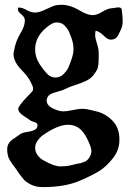

<svg xmlns="http://www.w3.org/2000/svg" viewBox="-20 -513 543 797"><path d="M441.4 -478.5 470.7 -482.4Q484.4 -482.4 485.4 -472.7Q489.3 -443.4 489.3 -424.3Q489.3 -405.3 481 -388.2Q472.7 -371.1 469.7 -365.2Q461.9 -350.6 444.3 -348.6H438.5Q426.8 -348.6 410.2 -365.2Q393.6 -381.8 377 -385.7Q375 -378.9 375 -367.2Q375 -355.5 382.3 -333Q389.6 -310.5 389.6 -294.9V-274.4Q389.6 -237.3 383.8 -225.6Q377.9 -213.9 367.7 -200.7Q357.4 -187.5 338.9 -178.2Q320.3 -168.9 293.9 -160.6Q267.6 -152.3 253.9 -145Q240.2 -137.7 220.2 -132.8Q200.2 -127.9 188.5 -121.1Q176.8 -114.3 173.8 -98.6V-94.7Q173.8 -73.2 207 -59.6Q227.5 -50.8 242.7 -50.8Q257.8 -50.8 283.2 -56.2Q308.6 -61.5 321.8 -61.5Q335 -61.5 355.5 -56.6Q376 -51.8 387.7 -48.8Q424.8 -37.1 450.2 -8.3Q475.6 20.5 475.6 64.5V72.3Q474.6 111.3 448.2 144.5Q421.9 177.7 394.5 195.3Q367.2 212.9 313.5 236.3Q251 263.7 158.2 263.7Q128.9 263.7 108.9 253.4Q88.9 243.2 79.6 232.9Q70.3 222.7 60.5 209L43 183.6Q17.6 151.4 13.7 136.2Q9.8 121.1 9.8 111.3Q9.8 101.6 11.2 94.2Q12.7 86.9 18.6 79.1Q24.4 71.3 29.8 67.4Q35.2 63.5 45.9 56.6Q56.6 49.8 64 43.9Q71.3 38.1 90.8 35.2Q110.4 32.2 122.6 26.9Q134.8 21.5 135.7 7.8V6.8Q135.7 0 130.4 -2.9Q125 -5.9 116.7 -8.3Q108.4 -10.7 103 -15.1Q97.7 -19.5 83.5 -28.3Q69.3 -37.1 62.5 -44.9Q55.7 -52.7 55.7 -64.5Q67.4 -85 86.9 -105Q106.4 -125 116.2 -136.7Q117.2 -139.6 117.2 -147Q117.2 -154.3 105.5 -176.3Q93.8 -198.2 69.3 -222.7Q36.1 -256.8 36.1 -289.1Q36.1 -295.9 42.5 -321.8Q48.8 -347.7 65.9 -376.5Q83 -405.3 83 -426.8V-431.6Q82 -442.4 68.4 -453.6Q54.7 -464.8 54.7 -471.7Q54.7 -478.5 55.7 -481.4H61.5Q72.3 -481.4 90.8 -471.2Q109.4 -460.9 126.5 -460.9Q143.6 -460.9 173.3 -475.6Q203.1 -490.2 215.3 -491.7Q227.5 -493.2 238.8 -493.2Q250 -493.2 268.6 -488.3Q287.1 -483.4 314.5 -467.3Q341.8 -451.2 363.3 -450.2H365.2Q381.8 -450.2 404.3 -463.9Q426.8 -477.5 441.4 -478.5ZM126 -314.5V-305.7Q126 -271.5 150.9 -237.3Q175.8 -203.1 187 -197.3Q198.2 -191.4 209 -191.4H214.8Q232.4 -193.4 245.1 -206.5Q257.8 -219.7 263.7 -232.4Q285.2 -282.2 285.2 -307.1Q285.2 -332 276.9 -354.5Q268.6 -377 264.6 -385.3Q260.7 -393.6 248.5 -406.7Q236.3 -419.9 214.8 -419.9Q193.4 -419.9 161.1 -388.2Q128.9 -356.4 126 -314.5ZM321.3 31.2Q297.9 4.9 262.7 4.9Q218.8 4.9 154.3 50.8Q145.5 57.6 135.7 71.3Q126 85 126 100.6V103.5Q127 120.1 137.7 133.3Q148.4 146.5 160.2 152.3Q204.1 177.7 230.5 177.7Q256.8 177.7 272.9 173.3Q289.1 168.9 299.3 167Q309.6 165 313 164.6Q316.4 164.1 324.2 161.1Q332 158.2 335.9 156.2Q346.7 149.4 353 137.2Q359.4 125 359.4 113.3Q359.4 101.6 347.2 74.2Q335 46.9 321.3 31.2Z"/></svg>

Font: Essays1743
Style: Medium
Weight: 500
Designer: Based on the typeface in a 1743 English translation of the essays of Montaigne.  PostScript/TrueType font designed by Jo
Version: Version 002.100